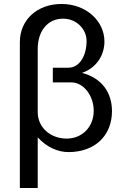

<svg xmlns="http://www.w3.org/2000/svg" viewBox="-20 -754 644 967"><path d="M298 -660C364 -660 416 -608 416 -548C416 -471 379 -413 325 -413H246V-339H339C402 -339 452 -271 452 -196C452 -115 394 -56 316 -56C233 -56 170 -113 170 -189V-508C170 -594 217 -660 298 -660ZM290 -734C167 -734 80 -654 80 -542V193H170V-62C216 -12 272 12 325 12C460 12 544 -73 544 -194C544 -289 492 -361 393 -387C466 -412 506 -476 506 -545C506 -648 414 -734 290 -734Z"/></svg>

Font: Perun
Style: Regular
Weight: 400
Foundry: Copyright (c) Stefan Peev, Context Ltd, 2016
Version: Version 1.089